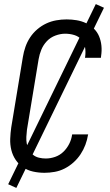

<svg xmlns="http://www.w3.org/2000/svg" viewBox="-20 -838 540 940"><path d="M198 8Q169 8 142 2Q115 -4 93.5 -18.5Q72 -33 57 -55Q42 -77 35.5 -103.5Q29 -130 30 -158Q31 -186 35 -214L92 -559Q96 -584 104.5 -608.5Q113 -633 127.5 -655Q142 -677 162.5 -694.5Q183 -712 206.5 -723Q230 -734 255.5 -738.5Q281 -743 306 -743Q331 -743 355 -739Q379 -735 400.5 -725Q422 -715 439 -698.5Q456 -682 465 -660.5Q474 -639 476.5 -614.5Q479 -590 475 -564L474 -555H396L397 -561Q400 -584 396.5 -606Q393 -628 379 -644Q365 -660 343.5 -666.5Q322 -673 299 -673Q276 -673 251.5 -664Q227 -655 209.5 -636.5Q192 -618 182.5 -595Q173 -572 169 -548L112 -203Q110 -186 109 -168.5Q108 -151 111 -135Q114 -119 122 -104.5Q130 -90 142 -80Q154 -70 170.5 -66Q187 -62 204 -62Q227 -62 250 -70Q273 -78 290.5 -95Q308 -112 319 -134Q330 -156 333 -179L334 -180H412L411 -178Q407 -153 398 -129Q389 -105 374.5 -83Q360 -61 340 -43Q320 -25 296.5 -13Q273 -1 247.5 3.5Q222 8 198 8ZM60 82 20 64 449 -818 489 -800Z"/></svg>

Font: Iosevka Term Oblique
Style: Regular
Weight: 400
Italic angle: -9°
Monospace: yes
Designer: Belleve Invis
Foundry: Belleve Invis
Version: Version 31.4.0